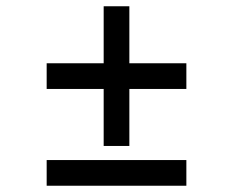

<svg xmlns="http://www.w3.org/2000/svg" viewBox="-20 -533 744 613"><path d="M575 -22H129V60H575ZM575 -331H393V-513H311V-331H129V-249H311V-67H393V-249H575Z"/></svg>

Font: Charger Monospace
Style: Regular
Weight: 400
Designer: Jasper
Foundry: Cannot Into Space Fonts
Version: Version 0.980